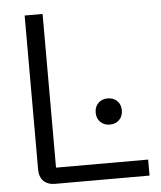

<svg xmlns="http://www.w3.org/2000/svg" viewBox="-51 -745 662 789"><g transform="rotate(-5 280.0 -350.0)"><path d="M80 -65V-700H154V-66H534V0H145Q114 0 97 -17Q80 -34 80 -65ZM336 -277Q336 -301 351 -316Q366 -331 390 -331Q414 -331 429 -316Q444 -301 444 -277Q444 -253 429 -238Q414 -223 390 -223Q366 -223 351 -238Q336 -253 336 -277Z"/></g></svg>

Font: Bai Jamjuree
Style: Regular
Weight: 400
Designer: Katatrad Aksorn Co.,Ltd.
Foundry: Cadson Demak Co.,Ltd.
Version: Version 1.000; ttfautohint (v1.6)